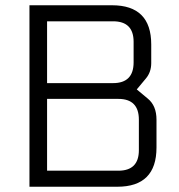

<svg xmlns="http://www.w3.org/2000/svg" viewBox="-20 -710 682 730"><path d="M92 0V-690H406Q555 -690 555 -541V-470Q555 -436 535 -412L500 -370L542 -335Q575 -308 575 -255V-149Q575 0 426 0ZM159 -61H430Q508 -61 508 -139V-255Q508 -334 430 -334H159ZM159 -394H410Q488 -394 488 -473V-551Q488 -629 410 -629H159Z"/></svg>

Font: Oxanium ExtraLight Light
Style: Regular
Weight: 300
Version: Version 2.000